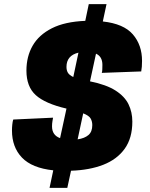

<svg xmlns="http://www.w3.org/2000/svg" viewBox="-20 -820 726 930"><path d="M220 90 238 5Q135 -6 86.5 -56.5Q38 -107 38 -188Q38 -202 39.5 -216.5Q41 -231 44 -241L237 -250Q236 -244 234 -232.5Q232 -221 232 -208Q232 -165 271 -151L302 -294Q199 -318 153.5 -359Q108 -400 108 -478Q108 -546 138 -598.5Q168 -651 231 -683Q294 -715 393 -719L410 -800H496L478 -716Q579 -705 623.5 -653.5Q668 -602 668 -525Q668 -510 667 -497Q666 -484 664 -474L473 -467Q475 -472 475.5 -483.5Q476 -495 476 -506Q476 -546 445 -560L416 -426Q495 -410 539.5 -381.5Q584 -353 602.5 -315Q621 -277 621 -231Q621 -151 584 -99.5Q547 -48 480.5 -22Q414 4 324 7L306 90ZM302 -496Q302 -479 309 -467.5Q316 -456 335 -447L360 -565Q302 -551 302 -496ZM427 -214Q427 -232 419 -246Q411 -260 383 -271L356 -145Q390 -150 408.5 -166Q427 -182 427 -214Z"/></svg>

Font: Geist Black
Style: Italic
Weight: 900
Italic angle: -12°
Designer: Basement.studio, Andrés Briganti, Mateo Zaragoza
Foundry: Basement.studio, Vercel, Andrés Briganti, Guido Ferreyra, Mateo Zaragoza
Version: Version 1.500; ttfautohint (v1.8.4.7-5d5b)